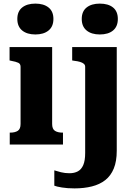

<svg xmlns="http://www.w3.org/2000/svg" viewBox="-20 -801 744 1064"><path d="M176 -610Q130 -610 103 -632Q76 -654 76 -696Q76 -738 103 -759.5Q130 -781 176 -781Q222 -781 249 -759.5Q276 -738 276 -696Q276 -654 249 -632Q222 -610 176 -610ZM269 -540V-114Q269 -86 284.5 -76Q300 -66 327 -66H329V0H34V-66H36Q63 -66 78.5 -76Q94 -86 94 -114V-431Q94 -447 81.5 -453Q69 -459 42 -464L33 -466V-540ZM452 47V-431Q452 -441 444.5 -447.5Q437 -454 423.5 -458Q410 -462 392 -464L380 -466V-540H627V34Q627 93 610.5 133Q594 173 563.5 197Q533 221 489.5 232Q446 243 393 243Q353 243 323 238Q293 233 281 228V143Q296 148 318 153.5Q340 159 365 159Q392 159 411.5 148.5Q431 138 441.5 113.5Q452 89 452 47ZM533 -610Q487 -610 460 -632Q433 -654 433 -696Q433 -738 460 -759.5Q487 -781 533 -781Q580 -781 606.5 -759.5Q633 -738 633 -696Q633 -654 606.5 -632Q580 -610 533 -610Z"/></svg>

Font: Roboto Serif 20pt
Style: Bold
Weight: 700
Version: Version 1.008